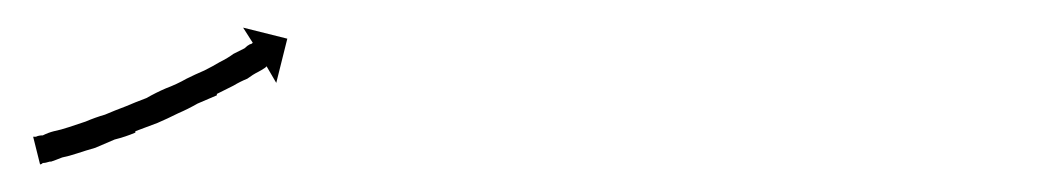

<svg xmlns="http://www.w3.org/2000/svg" viewBox="-20 -107 767 139"><path d="M6 -8Q6 -8 6 -8Q6 -8 6 -8Q6 -8 6 -8Q6 -8 6 -8Q8 -9 11 -9Q11 -9 11 -9Q11 -9 11 -9Q11 -9 11 -9Q11 -9 11 -9Q15 -11 19 -12Q19 -12 19 -12Q19 -12 19 -12Q19 -12 19 -12Q19 -12 19 -12Q24 -13 30 -15Q30 -15 30 -15Q30 -15 30 -15Q30 -15 30 -15Q30 -15 30 -15Q36 -17 42 -19Q42 -19 42 -19Q42 -19 42 -19Q42 -19 42 -19Q42 -19 42 -19Q49 -22 56 -24Q56 -24 56 -24Q56 -24 56 -24Q56 -24 56 -24Q56 -24 56 -24Q63 -27 71 -30Q71 -30 71 -30Q71 -30 71 -30Q71 -30 71 -30Q71 -30 71 -30Q78 -33 86 -36Q86 -36 86 -36Q86 -36 86 -36Q86 -36 86 -36Q86 -36 86 -36Q93 -40 100 -43Q100 -43 100 -43Q100 -43 100 -43Q100 -43 100 -43Q100 -43 100 -43Q108 -46 115 -50Q115 -50 115 -50Q115 -50 115 -50Q115 -50 115 -50Q115 -50 115 -50Q121 -53 128 -56Q128 -56 128 -56Q128 -56 128 -56Q128 -56 128 -56Q128 -56 128 -56Q134 -59 139 -62Q139 -62 139 -62Q139 -62 139 -62Q139 -62 139 -62Q139 -62 139 -62Q145 -65 149 -68Q149 -68 149 -68Q149 -68 149 -68Q149 -68 149 -68Q149 -68 149 -68Q153 -70 157 -72Q159 -74 161 -75Q162 -75 163 -76L156 -87L188 -79L180 -47L173 -59Q172 -58 172 -58Q169 -56 167 -55Q163 -53 159 -50Q159 -50 159 -50Q159 -50 159 -50Q159 -50 159 -50Q159 -50 159 -50Q154 -48 149 -45Q149 -45 149 -45Q149 -45 149 -45Q149 -45 149 -45Q149 -45 149 -45Q143 -42 137 -39Q137 -39 137 -38.5Q137 -38 137 -38Q137 -38 137 -38Q137 -38 137 -38Q130 -35 123 -32Q123 -32 123 -32Q123 -32 123 -32Q123 -32 123 -32Q123 -32 123 -32Q116 -28 109 -25Q109 -25 109 -25Q109 -25 109 -25Q109 -25 109 -25Q109 -25 109 -25Q101 -21 94 -18Q94 -18 94 -18Q94 -18 94 -18Q94 -18 94 -18Q94 -18 94 -18Q86 -15 78 -12Q78 -12 78 -12Q78 -12 78 -12Q78 -12 78 -11.5Q78 -11 78 -11Q71 -8 63 -6Q63 -6 63 -6Q63 -6 63 -6Q63 -6 63 -6Q63 -6 63 -6Q56 -3 49 0Q49 0 49 0Q49 0 49 0Q49 0 49 0Q49 0 49 0Q42 2 36 4Q36 4 36 4Q36 4 36 4Q36 4 36 4Q36 4 36 4Q30 6 25 7Q25 7 25 7Q25 7 25 7Q25 7 25 7Q25 7 25 7Q20 9 17 10Q17 10 16.5 10Q16 10 16 10Q16 10 16 10Q16 10 16 10Q13 11 11 11Q11 11 11 11Q11 11 11 11Q11 11 11 11Q11 11 11 11Q10 12 9 12L4 -8Q5 -8 6 -8Z"/></svg>

Font: FRB American Cursive Just Arrows Light
Style: Italic
Weight: 300
Italic angle: -25°
Version: Version 2.0;Modular Font Editor K font №1